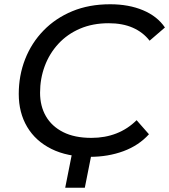

<svg xmlns="http://www.w3.org/2000/svg" viewBox="-20 -728 794 901"><path d="M402 8Q296 8 221.5 -29Q147 -66 107.5 -132.5Q68 -199 68 -287Q68 -374 98 -450.5Q128 -527 184.5 -585Q241 -643 319.5 -675.5Q398 -708 497 -708Q584 -708 651 -680Q718 -652 754 -599L682 -537Q651 -577 603 -598Q555 -619 490 -619Q415 -619 355.5 -593.5Q296 -568 254 -522.5Q212 -477 190 -418Q168 -359 168 -293Q168 -230 195.5 -182.5Q223 -135 276.5 -108Q330 -81 409 -81Q473 -81 526.5 -102Q580 -123 621 -164L679 -98Q631 -45 559 -18.5Q487 8 402 8ZM413 -23 378 153H286L321 -23Z"/></svg>

Font: MOST Montserrat Medium
Style: Italic
Weight: 500
Italic angle: -11.3°
Designer: Julieta Ulanovsky
Foundry: Julieta Ulanovsky
Version: Version 8.000;March 11, 2024;FontCreator 15.0.0.2926 64-bit